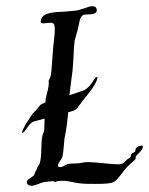

<svg xmlns="http://www.w3.org/2000/svg" viewBox="-20 -577 479 617"><path d="M439 -108C437 -109 436 -109 434 -109C426 -109 422 -105 417 -101C415 -99 416 -93 414 -90C412 -87 405 -85 403 -83C400 -80 401 -75 399 -72C397 -69 391 -67 388 -64C382 -59 378 -49 361 -49C333 -49 291 -56 261 -56C254 -56 248 -55 242 -54C228 -50 213 -53 198 -50C190 -48 183 -40 174 -40C171 -40 168 -41 166 -42C166 -55 177 -62 181 -75C184 -88 186 -121 187 -130C195 -169 197 -193 199 -216L215 -221C223 -224 226 -225 236 -240C257 -270 286 -297 294 -328C292 -329 291 -329 289 -329C282 -326 271 -294 245 -285C240 -283 223 -278 203 -271C206 -298 210 -324 213 -349C217 -385 216 -420 220 -447C222 -456 228 -473 231 -487C236 -505 234 -518 246 -528C254 -534 291 -525 291 -544C291 -553 285 -557 278 -557C263 -557 255 -550 250 -550C227 -542 223 -543 213 -542C175 -536 111 -545 111 -507C111 -503 117 -502 121 -502C127 -502 136 -504 143 -504C154 -504 156 -497 156 -481C156 -466 153 -445 151 -425C148 -394 147 -364 144 -338C142 -327 136 -317 136 -317C136 -315 137 -312 137 -311C137 -298 130 -273 129 -269C127 -262 126 -254 126 -248C123 -246 120 -245 119 -245C109 -242 106 -235 95 -222C94 -221 89 -216 86 -213C77 -201 51 -162 51 -151C51 -150 53 -150 54 -151C62 -154 72 -180 87 -186C91 -187 105 -191 123 -196C123 -183 123 -170 122 -159C121 -151 116 -144 115 -134C111 -104 115 -75 107 -50C106 -48 101 -43 100 -39C98 -29 96 -31 93 -24C91 -20 92 -17 89 -14C83 -6 66 -1 66 8C66 17 75 20 81 20C93 20 111 10 122 8C132 7 151 5 151 5C153 5 153 8 158 8C159 8 161 5 166 5C171 4 176 4 181 4C202 4 215 10 235 12C250 14 268 14 285 14C316 14 335 13 345 8C358 1 373 -22 381 -32C391 -44 405 -56 414 -64C417 -67 415 -72 417 -75C425 -86 439 -93 439 -106V-108Z"/></svg>

Font: Jim Nightshade
Style: Regular
Weight: 400
Designer: Astigmatic (AOETI)
Foundry: Astigmatic (AOETI)
Version: Version 1.000